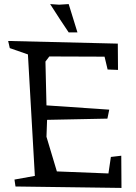

<svg xmlns="http://www.w3.org/2000/svg" viewBox="-20 -910 666 942"><path d="M20 0ZM576 12 56 5 51 -29 151 -47 117 -643 28 -674 20 -709 558 -696 559 -567 508 -569 493 -632 222 -633 203 -608 208 -393 516 -372 507 -328 211 -322 208 -239 259 -69 512 -59 524 -140 575 -146ZM317 -751 275 -814 226 -890 270 -887 317 -890 360 -751Z"/></svg>

Font: Underdog
Style: Regular
Weight: 400
Designer: Sergey Steblina
Foundry: Sergey Steblina, Jovanny Lemonad
Version: Version 1.001; ttfautohint (v0.9)